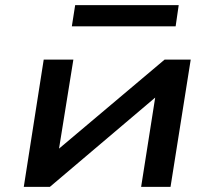

<svg xmlns="http://www.w3.org/2000/svg" viewBox="-20 -731 837 751"><path d="M73 0 151 -498H267L209 -138H197L624 -498H726L647 0H532L589 -362H602L175 0ZM261 -628 274 -711H679L667 -628Z"/></svg>

Font: Nunito Sans 7pt Expanded SemiBold
Style: Italic
Weight: 600
Width: 7
Italic angle: -9°
Designer: Vernon Adams
Foundry: Vernon Adams
Version: Version 3.101;gftools[0.9.27]